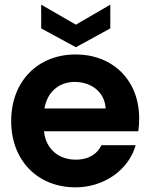

<svg xmlns="http://www.w3.org/2000/svg" viewBox="-20 -796 645 825"><path d="M434 -330H171C183 -402 235 -444 301 -444C373 -444 430 -400 434 -330ZM28 -276C28 -106 142 9 305 9C427 9 533 -66 563 -172H416C399 -137 365 -110 305 -110C235 -110 177 -153 169 -232H574C577 -250 578 -270 578 -287C578 -451 465 -562 305 -562C142 -562 28 -446 28 -276ZM157 -674 306 -593 454 -674V-776L306 -690L157 -776Z"/></svg>

Font: Malmofest SemiBold
Style: Regular
Weight: 600
Designer: Jonny Pinhorn (Poppins), Kolossal
Version: Version 1.004;Glyphs 3.1.2 (3151)